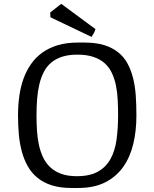

<svg xmlns="http://www.w3.org/2000/svg" viewBox="-20 -938 783 978"><path d="M236.8 -850.1 235.8 -874.5 292 -918.5 466.3 -789.6Q461.9 -776.4 457.3 -768.1Q452.6 -759.8 446.3 -750ZM343.8 19.5Q286.6 19.5 244.1 6.1Q201.7 -7.3 171.4 -32Q141.1 -56.6 121.8 -90.6Q102.5 -124.5 91.3 -165.8Q80.1 -207 75.9 -253.7Q71.8 -300.3 71.8 -350.1V-351.1Q71.8 -402.3 78.6 -450Q85.4 -497.6 100.3 -538.6Q115.2 -579.6 139.2 -613.3Q163.1 -647 196.8 -670.9Q230.5 -694.8 275.1 -708Q319.8 -721.2 376.5 -721.2H410.6Q468.3 -721.2 510.3 -708.3Q552.2 -695.3 581.8 -671.6Q611.3 -647.9 629.4 -614.7Q647.5 -581.5 657.7 -540.8Q668 -500 671.4 -452.9Q674.8 -405.8 674.8 -354.5V-348.1Q674.8 -271 658.7 -204.1Q642.6 -137.2 607.2 -87.4Q571.8 -37.6 515.4 -9Q459 19.5 378.4 19.5ZM371.1 -40.5Q438 -40.5 479.2 -64Q520.5 -87.4 543.2 -128.9Q565.9 -170.4 573.7 -227.3Q581.5 -284.2 581.5 -351.1Q581.5 -391.1 579.6 -429.7Q577.6 -468.3 570.6 -502.7Q563.5 -537.1 550 -565.9Q536.6 -594.7 513.7 -615.5Q490.7 -636.2 456.5 -647.9Q422.4 -659.7 374 -659.7Q329.6 -659.7 296.9 -649.2Q264.2 -638.7 241 -619.1Q217.8 -599.6 203.4 -571.8Q189 -543.9 180.7 -509.8Q172.4 -475.6 169.2 -435.5Q166 -395.5 166 -351.1Q166 -313 168.2 -275.4Q170.4 -237.8 177.5 -203.4Q184.6 -168.9 198.2 -139.2Q211.9 -109.4 234.6 -87.4Q257.3 -65.4 290.8 -53Q324.2 -40.5 371.1 -40.5Z"/></svg>

Font: Fjord
Style: One
Weight: 400
Designer: Viktoriya Grabowska
Foundry: Viktoriya Grabowska
Version: Version 1.002